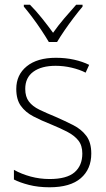

<svg xmlns="http://www.w3.org/2000/svg" viewBox="-20 -784 449 814"><path d="M367 -133Q367 -67 322.5 -28.5Q278 10 190 10Q142 10 103 0Q64 -10 39 -23V-64Q71 -46 110 -35.5Q149 -25 190 -25Q263 -25 296 -53.5Q329 -82 329 -133Q329 -167 312.5 -188Q296 -209 266.5 -224.5Q237 -240 198 -256Q155 -273 121.5 -290.5Q88 -308 68.5 -335Q49 -362 49 -407Q49 -467 93.5 -503Q138 -539 217 -539Q258 -539 294 -531Q330 -523 358 -509L343 -476Q318 -489 284 -497Q250 -505 216 -505Q156 -505 121.5 -480Q87 -455 87 -407Q87 -374 102.5 -353.5Q118 -333 147 -319Q176 -305 215 -289Q256 -271 290.5 -253.5Q325 -236 346 -208Q367 -180 367 -133ZM187 -606Q174 -628 155.5 -656Q137 -684 117 -710.5Q97 -737 81 -756V-764H107Q132 -739 158 -706.5Q184 -674 205 -645Q226 -675 251.5 -705Q277 -735 303 -764H330V-756Q313 -736 292.5 -709Q272 -682 253.5 -655Q235 -628 222 -606Z"/></svg>

Font: Noto Sans Arabic UI SmCn XLt
Style: Regular
Weight: 200
Width: 4
Designer: Monotype Design Team, Nadine Chahine and Nizar Qandah
Foundry: Monotype Imaging Inc.
Version: Version 2.010; ttfautohint (v1.8.4.7-5d5b)